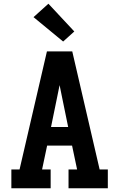

<svg xmlns="http://www.w3.org/2000/svg" viewBox="-20 -1011 640 1031"><path d="M41 0V-101H85L232 -735H368L515 -101H559V0H348V-101H394L367 -229H233L206 -101H252V0ZM346 -329 313 -490Q310 -506 306.5 -522Q303 -538 300 -554Q297 -538 293.5 -522Q290 -506 287 -490L254 -329ZM319 -788 160 -919 240 -991 379 -842Z"/></svg>

Font: Iosevka Slab Extended
Style: Bold
Weight: 700
Width: 7
Monospace: yes
Designer: Belleve Invis
Foundry: Belleve Invis
Version: Version 11.1.0; ttfautohint (v1.8.3)